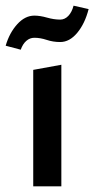

<svg xmlns="http://www.w3.org/2000/svg" viewBox="-32 -656 332 676"><path d="M85 0V-410L184 -428V0ZM41 -481 -12 -495Q1 -540 28.5 -570.5Q56 -601 89 -601Q109 -601 133.5 -594Q158 -587 180 -587Q196 -587 208.5 -600Q221 -613 227 -636L280 -624Q267 -573 240 -540.5Q213 -508 180 -508Q155 -508 132.5 -515.5Q110 -523 89 -523Q73 -523 60.5 -512Q48 -501 41 -481Z"/></svg>

Font: Ysabeau Office SemiBold
Style: Regular
Weight: 600
Designer: Christian Thalmann (Catharsis Fonts)
Version: Version 2.001;gftools[0.9.30]; featfreeze: tnum,lnum,ss02